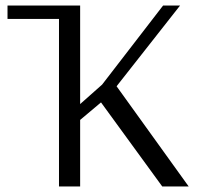

<svg xmlns="http://www.w3.org/2000/svg" viewBox="-20 -670 738 690"><path d="M399 -360 658 0H563L343 -302L268 -239V0H192V-602H7V-650H268V-296L347 -366L566 -650H627Z"/></svg>

Font: Arsenal
Style: Regular
Weight: 400
Designer: Andrij Shevchenko
Foundry: Stairsfor
Version: Version 2.001;PS 002.001;hotconv 1.0.88;makeotf.lib2.5.64775